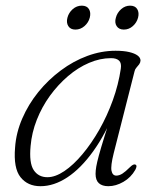

<svg xmlns="http://www.w3.org/2000/svg" viewBox="-20 -634 547 662"><path d="M372 -105.5Q361 -61.5 364.5 -45Q368 -28.5 381 -28.5Q391 -28.5 401.8 -35.2Q412.5 -42 428 -57.5Q434.5 -64 439 -66Q443.5 -68 447 -66.5Q451 -64.5 450.5 -59.8Q450 -55 446.5 -48.5Q431.5 -22 405.5 -7Q379.5 8 353.5 8Q332.5 8 321 -2.2Q309.5 -12.5 309.5 -34.5Q309.5 -46 312 -60.2Q314.5 -74.5 321 -98.5Q327.5 -122.5 339.8 -162Q352 -201.5 371.5 -263L378.5 -257Q344 -171.5 301.2 -112.2Q258.5 -53 212.2 -22.5Q166 8 119.5 8Q75.5 8 50.8 -23Q26 -54 32 -125.5Q35.5 -176.5 56.8 -225.5Q78 -274.5 112.2 -316.8Q146.5 -359 189.8 -391.2Q233 -423.5 281.2 -441.2Q329.5 -459 378.5 -459Q406.5 -459 425.5 -454.5Q444.5 -450 454.5 -442.5Q464.5 -435 464.5 -425Q464 -418 459.8 -412.2Q455.5 -406.5 450.5 -401Q445.5 -395.5 444 -388.5ZM85.5 -130.5Q80 -72 96.2 -47.5Q112.5 -23 143.5 -23Q170.5 -23 201.8 -44Q233 -65 264.2 -102.2Q295.5 -139.5 322.5 -187Q349.5 -234.5 369 -288.5Q388.5 -342.5 396.5 -397Q399.5 -416.5 390.5 -425Q381.5 -433.5 363 -433.5Q325 -433.5 287 -417.2Q249 -401 214.5 -371.5Q180 -342 152.2 -303.8Q124.5 -265.5 107 -221.2Q89.5 -177 85.5 -130.5ZM240 -532Q223 -532 215.5 -544Q208 -556 212.5 -573Q217 -590.5 230.8 -602.5Q244.5 -614.5 262 -614.5Q279.5 -614.5 286.8 -602.5Q294 -590.5 289.5 -573Q285 -556 271.2 -544Q257.5 -532 240 -532ZM407 -532Q390 -532 382.2 -544Q374.5 -556 379.5 -573Q384 -590.5 397.8 -602.5Q411.5 -614.5 428.5 -614.5Q446 -614.5 453.2 -602.5Q460.5 -590.5 456 -573Q451.5 -556 438 -544Q424.5 -532 407 -532Z"/></svg>

Font: Fraunces ExtraLight
Style: Italic
Weight: 250
Italic angle: -16°
Version: Version 1.000;[b76b70a41]